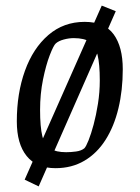

<svg xmlns="http://www.w3.org/2000/svg" viewBox="-20 -591 498 685"><path d="M118 74 68 50 343 -571 393 -551ZM178 9Q110 9 75 -34.5Q40 -78 40 -158Q40 -258 69 -338.5Q98 -419 152.5 -466Q207 -513 282 -513Q353 -513 385.5 -468.5Q418 -424 418 -344Q418 -269 402.5 -204.5Q387 -140 356.5 -92Q326 -44 281 -17.5Q236 9 178 9ZM216 -48Q233 -48 251.5 -50.5Q270 -53 281 -62Q287 -68 296 -90.5Q305 -113 314 -146.5Q323 -180 329.5 -221Q336 -262 336 -304Q336 -363 328 -395.5Q320 -428 300.5 -441.5Q281 -455 243 -455Q226 -455 207.5 -450Q189 -445 179 -436Q171 -429 157.5 -394Q144 -359 133.5 -307.5Q123 -256 123 -199Q123 -138 131 -105.5Q139 -73 159.5 -60.5Q180 -48 216 -48Z"/></svg>

Font: Faustina
Style: Italic
Weight: 400
Italic angle: -8°
Designer: Alfonso Garcia
Foundry: http://www.omnibus-type.com
Version: Version 1.200